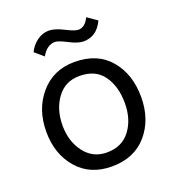

<svg xmlns="http://www.w3.org/2000/svg" viewBox="-129 -795 820 904"><g transform="rotate(-20 281.0 -342.5)"><path d="M519 -252Q519 -139 455 -65Q391 9 279 9Q170 9 106.5 -64.5Q43 -138 43 -250Q43 -363 108.5 -438.5Q174 -514 279 -514Q394 -514 456.5 -440Q519 -366 519 -252ZM125 -251Q125 -172 167 -116.5Q209 -61 279 -61Q355 -61 396 -115.5Q437 -170 437 -251Q437 -335 398 -389.5Q359 -444 279 -444Q207 -444 166 -388Q125 -332 125 -251ZM226 -634Q185 -634 158 -586L115 -623Q129 -653 156.5 -673.5Q184 -694 216 -694Q246 -694 289 -672Q332 -650 350 -650Q384 -650 404 -693L453 -659Q421 -590 354 -590Q327 -590 284.5 -612Q242 -634 226 -634Z"/></g></svg>

Font: Hind Siliguri
Style: Regular
Weight: 400
Designer: Jyotish Sonowal
Foundry: Indian Type Foundry
Version: Version 1.001;PS 1.0;hotconv 1.0.86;makeotf.lib2.5.63406; tt